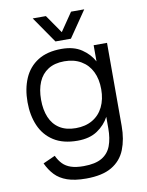

<svg xmlns="http://www.w3.org/2000/svg" viewBox="-100 -777 823 1075"><g transform="rotate(-10 312.0 -239.5)"><path d="M291 -511Q360 -511 404.5 -481Q449 -451 472 -408V-500H548V-27Q548 48 525 106Q502 164 448 196Q394 228 302 228Q237 228 194.5 213Q152 198 125.5 170Q99 142 81 103L150 72Q163 100 181.5 119Q200 138 228.5 147.5Q257 157 300 157Q366 157 403.5 135Q441 113 456.5 71.5Q472 30 472 -27V-93Q449 -49 404.5 -19Q360 11 291 11Q209 11 156 -23Q103 -57 77.5 -116Q52 -175 52 -250Q52 -326 77.5 -385Q103 -444 156 -477.5Q209 -511 291 -511ZM129 -250Q129 -193 147 -150Q165 -107 202 -83.5Q239 -60 294 -60Q349 -60 389 -83.5Q429 -107 450 -150Q471 -193 471 -250Q471 -308 450 -350.5Q429 -393 389 -416.5Q349 -440 294 -440Q239 -440 202 -416.5Q165 -393 147 -350.5Q129 -308 129 -250ZM353 -558H265L162 -707H237L309 -603L380 -707H455Z"/></g></svg>

Font: Nata Sans
Style: Regular
Weight: 400
Designer: Daniel Uzquiano Cruz
Version: Version 1.001